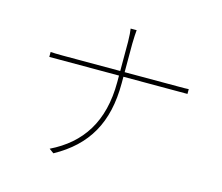

<svg xmlns="http://www.w3.org/2000/svg" viewBox="-107 -894 1214 1051"><g transform="rotate(15 500.0 -368.5)"><path d="M539 -451V-488H857C875 -488 894 -488 902 -488V-515C893 -514 868 -514 847 -514H539V-675C539 -703 542 -744 543 -753H509C511 -744 514 -707 514 -680V-514H188C157 -514 129 -515 119 -516V-488C127 -488 144 -488 165 -488H514V-451C514 -225 419 -85 251 -3L277 16C455 -82 539 -227 539 -451Z"/></g></svg>

Font: Glow Sans SC Normal Thin
Style: Regular
Weight: 100
Designer: Ryoko NISHIZUKA (kana, bopomofo & ideographs); Paul D. Hunt (Latin, Greek & Cyrillic); Sandoll Communications, Soo-young
Version: Version 0.93